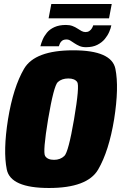

<svg xmlns="http://www.w3.org/2000/svg" viewBox="-20 -933 604 958"><path d="M224.5 5Q416 5 469.8 -87.2Q523.5 -179.5 549.5 -338Q574.5 -497 555.8 -589.5Q537 -682 345.5 -682Q154 -682 100 -589.8Q46 -497.5 20 -338Q-5 -180 13.8 -87.5Q32.5 5 224.5 5ZM249.5 -135.5Q217 -135.5 205 -155Q193 -174.5 220 -338Q248.5 -505.5 268.5 -523.5Q288.5 -541.5 321 -541.5Q352.5 -541.5 365.2 -523.8Q378 -506 349.5 -338Q321.5 -174.5 301.2 -155Q281 -135.5 249.5 -135.5ZM409 -697.5Q442.5 -697.5 465.5 -709.2Q488.5 -721 502.8 -738.2Q517 -755.5 525 -774Q533 -792.5 535.5 -806.5H445Q443.5 -800.5 438.8 -792.2Q434 -784 426 -778.5Q418 -773 407 -773Q396.5 -773 386.8 -778.2Q377 -783.5 366.2 -790.8Q355.5 -798 341.8 -803.2Q328 -808.5 309 -808.5Q275.5 -808.5 251.8 -797.8Q228 -787 214 -769.8Q200 -752.5 192.5 -734.5Q185 -716.5 181.5 -702H273.5Q275.5 -708.5 279.2 -716.8Q283 -725 290.8 -730.5Q298.5 -736 312 -736Q322.5 -736 331.8 -730Q341 -724 352 -716.8Q363 -709.5 376.5 -703.5Q390 -697.5 409 -697.5ZM222.5 -841.5H524L537.5 -913H236Z"/></svg>

Font: Anybody Condensed Black
Style: Italic
Weight: 900
Width: 3
Italic angle: -10°
Version: Version 1.113;gftools[0.9.25]